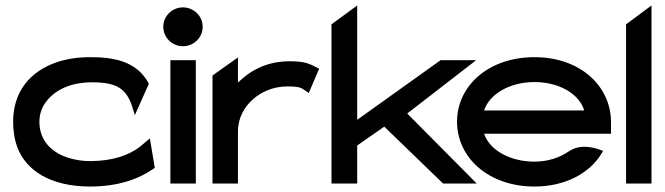

<svg xmlns="http://www.w3.org/2000/svg" viewBox="-20 -671 2433 702"><path d="M28 -226C28 -193 33 -160 44 -131C76 -48 164 11 310 11C414 11 490 -18 541 -54L546 -57L528 -165L491 -134C452 -104 392 -82 310 -82C282 -82 257 -86 233 -93C169 -112 124 -157 124 -226C124 -246 129 -266 138 -283C166 -332 224 -370 316 -370C405 -370 443 -349 465 -276L473 -250L524 -364L522 -369C477 -450 390 -462 310 -462C265 -462 224 -456 186 -443C91 -410 28 -337 28 -226Z M577 -573C577 -533 610 -502 649 -502C688 -502 721 -533 721 -573C721 -613 688 -644 649 -644C610 -644 577 -613 577 -573ZM603 0H696V-451H603Z M757 0H850V-190C850 -241 874 -281 906 -309C935 -334 977 -355 1031 -355C1075 -355 1082 -350 1099 -338L1109 -331L1147 -420L1139 -424C1112 -437 1098 -447 1039 -447C955 -447 895 -413 850 -369V-461L757 -395Z M1192 0H1286V-139L1385 -208L1600 0H1723L1469 -256L1721 -451H1591L1286 -233V-651L1192 -582Z M1651 -226C1651 -95 1766 11 1934 11C2046 11 2135 -37 2179 -109L2185 -119L2175 -123C2174 -123 2108 -152 2059 -117C2025 -94 1982 -80 1934 -80C1845 -80 1770 -122 1750 -182H2214V-224C2214 -356 2102 -462 1934 -462C1766 -462 1651 -357 1651 -226ZM1750 -267C1769 -327 1844 -371 1934 -371C2024 -371 2098 -328 2116 -267Z M2269 0H2362V-651L2269 -582Z"/></svg>

Font: Charger Pro
Style: ExBdSuExt
Weight: 400
Designer: Jasper
Foundry: Cannot Into Space Fonts
Version: Version 1.09